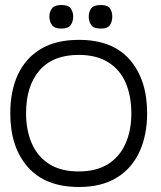

<svg xmlns="http://www.w3.org/2000/svg" viewBox="-20 -732 644 766"><path d="M295 14Q161 14 91 -65.5Q21 -145 21 -280Q21 -369 51.5 -434.5Q82 -500 142.5 -536.5Q203 -573 295 -573Q429 -573 498 -493.5Q567 -414 567 -280Q567 -193 536.5 -126.5Q506 -60 445.5 -23Q385 14 295 14ZM294 -48Q364 -48 410.5 -77Q457 -106 480.5 -158.5Q504 -211 504 -280Q504 -349 481.5 -401.5Q459 -454 412 -483.5Q365 -513 294 -513Q191 -513 137.5 -451Q84 -389 84 -280Q84 -212 107 -159.5Q130 -107 176.5 -77.5Q223 -48 294 -48ZM225 -618Q197 -618 187 -632.5Q177 -647 177 -666Q177 -684 187 -698Q197 -712 225 -712Q253 -712 262.5 -698Q272 -684 272 -666Q272 -647 262.5 -632.5Q253 -618 225 -618ZM382 -618Q353 -618 343.5 -632.5Q334 -647 334 -666Q334 -684 343.5 -698Q353 -712 382 -712Q410 -712 419 -698Q428 -684 428 -666Q428 -647 419 -632.5Q410 -618 382 -618Z"/></svg>

Font: Darker Grotesque Medium
Style: Regular
Weight: 500
Designer: Gabriel Lam
Foundry: TypeRant
Version: Version 1.000;gftools[0.9.28]